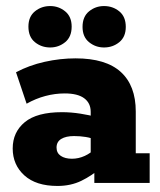

<svg xmlns="http://www.w3.org/2000/svg" viewBox="-20 -605 529 635"><path d="M170 10Q99 10 60.5 -25Q22 -60 22 -114Q22 -168 62 -201Q102 -234 185 -234Q215 -234 246.5 -229Q278 -224 298 -218L280 -205V-235Q280 -264 258.5 -280Q237 -296 194 -296Q162 -296 130 -287.5Q98 -279 68 -262L33 -366Q76 -389 127.5 -400.5Q179 -412 230 -412Q330 -412 379.5 -367Q429 -322 429 -236V-98H475V0H292V-67L315 -51Q284 -24 249 -7Q214 10 170 10ZM218 -80Q240 -80 260.5 -89.5Q281 -99 293 -113L280 -78V-170L297 -142Q282 -149 263.5 -152Q245 -155 225 -155Q198 -155 182.5 -145.5Q167 -136 167 -117Q167 -99 181 -89.5Q195 -80 218 -80ZM146 -448Q117 -448 95.5 -465.5Q74 -483 74 -517Q74 -550 95.5 -567.5Q117 -585 146 -585Q174 -585 195.5 -567.5Q217 -550 217 -517Q217 -483 195.5 -465.5Q174 -448 146 -448ZM324 -448Q296 -448 274.5 -465.5Q253 -483 253 -516Q253 -550 274.5 -567.5Q296 -585 324 -585Q353 -585 374.5 -567.5Q396 -550 396 -516Q396 -483 374.5 -465.5Q353 -448 324 -448Z"/></svg>

Font: Rokkitt ExtraBold
Style: Regular
Weight: 800
Version: Version 3.103